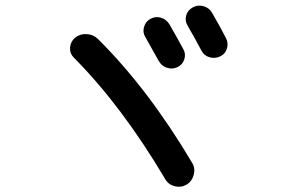

<svg xmlns="http://www.w3.org/2000/svg" viewBox="-20 -749 1040 701"><path d="M530.3 -680.7Q548.8 -690.4 568.4 -684.1Q587.9 -677.7 598.6 -660.2Q632.8 -600.6 649.4 -569.3Q659.2 -551.8 652.8 -532.2Q646.5 -512.7 627.9 -503.9Q609.4 -495.1 589.8 -501.5Q570.3 -507.8 559.6 -526.4Q524.4 -589.8 509.8 -615.2Q500 -631.8 506.3 -651.9Q512.7 -671.9 530.3 -680.7ZM754.9 -701.2Q789.1 -641.6 804.7 -610.4Q814.5 -592.8 808.6 -572.3Q802.7 -551.8 783.7 -543Q764.6 -534.2 744.6 -540Q724.6 -545.9 714.8 -565.4Q699.2 -595.7 665 -655.3Q654.3 -672.9 659.7 -692.4Q665 -711.9 684.1 -722.2Q703.1 -732.4 724.1 -726.1Q745.1 -719.7 754.9 -701.2ZM584 -93.8Q424.8 -362.3 250 -538.1Q234.4 -553.7 235.8 -575.2Q237.3 -596.7 253.9 -611.3Q272.5 -626 296.9 -624.5Q321.3 -623 337.9 -606.4Q522.5 -422.9 681.6 -154.3Q693.4 -134.8 687.5 -111.3Q681.6 -87.9 662.1 -75.2H661.1Q642.6 -63.5 619.1 -68.8Q595.7 -74.2 584 -93.8Z"/></svg>

Font: Rounded Mgen+ 1m medium
Style: Regular
Weight: 500
Designer: [Source Han Sans]
Ryoko NISHIZUKA  (kana & ideographs); Paul D. Hunt (Latin, Greek & Cyrillic); Wenlong ZHANG  (bopomofo
Version: Version 1.059.20150602